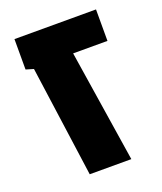

<svg xmlns="http://www.w3.org/2000/svg" viewBox="-114 -664 624 739"><g transform="rotate(-20 198.0 -294.0)"><path d="M126.5 0 63.5 -454.1 32.2 -463.4V-587.9H366.2V-459H225.6L296.9 0Z"/></g></svg>

Font: Heebo ExtraBold
Style: Regular
Weight: 800
Designer: Oded Ezer
Foundry: Ezer Type House
Version: Version 3.100